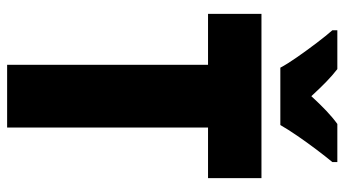

<svg xmlns="http://www.w3.org/2000/svg" viewBox="-234 -733 967 539"><g transform="rotate(90 249.5 -463.5)"><path d="M338 0H162V-564H19V-714H480V-564H338ZM170 -767Q160 -786 140.5 -814Q121 -842 100.5 -869Q80 -896 65 -913V-927H174Q192 -913 210 -895.5Q228 -878 250 -854Q272 -878 291 -896Q310 -914 328 -927H435V-913Q420 -895 400 -868.5Q380 -842 361.5 -815Q343 -788 331 -767Z"/></g></svg>

Font: Noto Sans Tamil Condensed Black
Style: Regular
Weight: 900
Width: 3
Designer: Jelle Bosma - Monotype Design Team
Foundry: Monotype Imaging Inc.
Version: Version 2.004; ttfautohint (v1.8.4.7-5d5b)